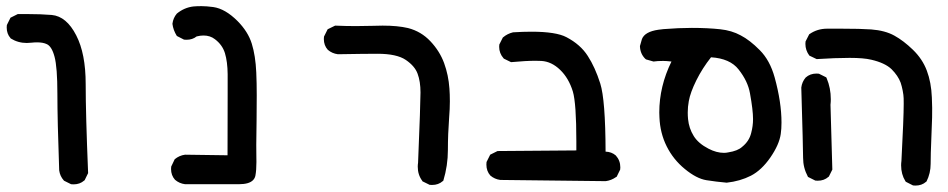

<svg xmlns="http://www.w3.org/2000/svg" viewBox="-20 -466 3040 616"><path d="M129.4 -324.7Q117.7 -330.1 99.1 -330.1Q90.3 -330.1 81.5 -329.1Q72.8 -328.1 65.9 -328.1Q37.6 -328.1 14.2 -342.8L13.7 -343.8Q1.5 -357.4 1.5 -377.9Q1.5 -380.9 2 -385.7L13.7 -409.2L37.1 -420.9Q51.8 -420.9 66.4 -420.9Q111.3 -420.9 146 -418Q193.4 -413.6 224.6 -352.5Q254.9 -293.9 254.9 -196.3Q254.9 -100.6 262.7 89.4L251.5 112.3L250 113.3Q236.3 125.5 215.8 125.5Q212.9 125.5 208 125L185.5 113.8L184.6 112.8Q172.4 99.1 169.9 80.6Q164.1 -81.1 164.1 -165.5Q164.1 -250 155 -283.9Q146 -317.9 129.4 -324.7Z M528.8 76.2Q528.8 73.2 529.3 68.4L540.5 44.9Q555.2 32.7 573.7 30.3L710 32.2Q710.4 -113.3 710.4 -163.8Q710.4 -214.4 710.4 -228Q710 -267.6 701.7 -295.4Q693.4 -322.3 669.4 -340.3Q654.3 -352.1 632.8 -352.1Q622.6 -352.1 610.8 -349.1Q597.7 -338.4 578.1 -338.4Q575.2 -338.4 570.3 -338.9L547.4 -350.6Q535.6 -369.6 533.2 -389.6Q535.6 -408.7 547.4 -422.4Q571.3 -441.9 600.6 -445.3Q611.3 -446.3 626.7 -446.3Q642.1 -446.3 664.1 -443.4Q702.6 -438 742.2 -398.4Q775.9 -364.3 787.8 -325.9Q799.8 -287.6 802.2 -233.4Q803.7 -199.7 803.7 -160.4Q803.7 -121.1 803.2 -80.6Q802.2 -30.3 802.2 -1.2Q802.2 27.8 802.5 37.8Q802.7 47.9 802.7 53.7Q802.7 80.6 799.3 98.1Q797.4 106.4 791.5 112.3Q778.8 125 746.6 125H573.7Q555.2 122.6 541.5 110.8Q528.8 96.7 528.8 76.2Z M1190.9 -293.5Q1149.9 -293.5 1064.5 -292H1064Q1045.4 -294.4 1031.7 -306.2Q1019 -320.3 1019 -340.8Q1019 -343.8 1019.5 -348.6L1031.2 -372.1L1055.2 -383.8Q1090.3 -382.3 1121.8 -382.3Q1153.3 -382.3 1174.3 -383.1Q1195.3 -383.8 1207.5 -383.8Q1255.9 -383.8 1289.1 -376Q1331.1 -365.2 1360.8 -333.7Q1390.6 -302.2 1404.8 -263.7Q1418.9 -225.1 1421.9 -182.1Q1423.3 -164.1 1423.3 -140.6Q1423.3 -117.2 1420.9 -87.4Q1417 -35.6 1417 14.9Q1417 65.4 1402.3 113.8L1400.4 115.2Q1386.7 127.4 1366.2 127.4Q1363.3 127.4 1358.4 127L1335.4 115.7L1334.5 113.8Q1320.3 94.7 1320.3 68.8Q1320.3 62.5 1321.3 56.2Q1329.1 -133.8 1329.1 -169.2Q1329.1 -204.6 1319.8 -229.5Q1311 -253.9 1282 -273.7Q1252.9 -293.5 1190.9 -293.5Z M1540.5 62Q1540.5 58.6 1541 53.7L1552.7 30.3L1576.2 18.6L1829.1 16.6Q1829.1 1.5 1829.1 -12.7Q1829.1 -134.3 1817.9 -172.4Q1804.7 -215.3 1777.1 -241.9Q1749.5 -268.6 1716.8 -270.5Q1708 -271 1697.8 -271Q1667 -271 1619.6 -266.6L1596.7 -277.8L1595.7 -278.8Q1581.5 -294.9 1581.5 -315.9Q1581.5 -318.8 1582 -323.2L1593.3 -345.7L1594.7 -346.7Q1607.9 -357.9 1626 -362.3Q1658.2 -364.3 1685.1 -364.3Q1764.2 -364.3 1797.4 -346.7Q1842.3 -323.2 1865.7 -286.6Q1889.2 -250.5 1905.8 -198.2Q1922.4 -146 1922.9 20.5Q1941.9 21 1955.6 32.7Q1970.2 48.8 1970.2 70.8Q1970.2 73.7 1969.7 78.1L1958.5 101.1L1956.5 102.1Q1941.4 112.8 1923.3 115.2L1585 111.3Q1566.9 108.9 1553.2 97.2Q1540.5 83 1540.5 62Z M2134.3 -268.6Q2117.2 -270.5 2107.9 -270.5Q2088.9 -270.5 2076.7 -268.6L2052.7 -275.4Q2050.8 -277.3 2049.8 -277.8Q2034.2 -293.5 2033.2 -316.9V-318.4L2039.6 -340.8Q2048.8 -364.3 2092.3 -370.6Q2100.1 -371.6 2108.9 -372.6Q2157.2 -376.5 2199.7 -376.5Q2250.5 -376.5 2291 -372.1Q2327.6 -368.2 2356.4 -352.5Q2385.7 -337.4 2417.5 -305.2Q2450.2 -272.5 2465.3 -217.8Q2487.3 -138.2 2487.3 -72.8Q2487.3 -52.7 2484.9 -36.1Q2480 -2 2451.7 39.1Q2423.3 80.1 2389.2 97.7Q2355 115.2 2311.5 120.1Q2278.3 117.2 2246.3 112.1Q2214.4 106.9 2177.2 76.2Q2140.1 45.9 2118.9 3.4Q2097.7 -39.1 2095.7 -89.8Q2095.2 -97.7 2095.2 -105Q2095.2 -189 2134.3 -268.6ZM2396 -84Q2396 -112.8 2386.2 -166.5Q2379.4 -205.6 2349.6 -243.2Q2322.3 -278.3 2261.2 -282.2Q2233.4 -247.1 2214.1 -208.3Q2194.8 -169.4 2189.9 -141.6Q2186.5 -123.5 2186.5 -105Q2186.5 -94.2 2187.5 -84Q2190.4 -54.2 2205.6 -29.8Q2220.2 -5.9 2253.4 11.2Q2278.8 24.4 2302.7 24.4Q2309.6 24.4 2316.4 22.9Q2347.2 18.1 2361.3 4.9Q2383.8 -13.2 2390.1 -39.6Q2396 -61.5 2396 -84Z M2871.1 64.5Q2871.1 57.6 2872.1 50.3Q2879.4 -88.4 2879.4 -132.8Q2879.4 -140.1 2879.2 -150.6Q2878.9 -161.1 2876.2 -175Q2873.5 -189 2869.6 -200.7Q2861.3 -223.1 2840.3 -244.1Q2819.3 -264.2 2775.4 -274.4Q2751 -280.3 2705.8 -280.3Q2660.6 -280.3 2600.1 -276.4L2576.7 -287.6Q2564 -304.7 2564 -325.2Q2564 -328.6 2564.5 -333L2576.2 -356L2577.6 -356.9Q2602.5 -374 2633.8 -374Q2637.2 -374 2640.6 -374Q2660.6 -374 2678.7 -374Q2741.2 -374 2774.9 -371.6Q2819.8 -368.2 2849.6 -351.6Q2878.9 -335.4 2908.7 -306.6Q2939.5 -276.9 2953.6 -239.3Q2967.8 -201.7 2969.7 -153.3Q2970.7 -133.8 2970.7 -119.9Q2970.7 -106 2970.5 -88.9Q2970.2 -71.8 2968 -21.2Q2965.8 29.3 2965.8 59.6Q2965.8 89.8 2952.6 116.2L2951.2 117.2Q2937.5 129.4 2917 129.4Q2914.1 129.4 2909.2 128.9L2886.2 117.2L2884.8 115.2Q2871.1 93.3 2871.1 64.5ZM2556.6 40.5Q2556.6 10.7 2550.8 -185.1Q2553.2 -203.6 2564.9 -217.3Q2579.1 -230 2599.6 -230Q2602.5 -230 2607.4 -229.5L2630.9 -217.8L2632.3 -214.8Q2645.5 -183.6 2645.5 -147.5Q2645.5 -138.7 2644.5 -129.9L2650.4 78.1L2639.2 100.6L2637.7 101.6Q2624 113.8 2603.5 113.8Q2600.6 113.8 2595.7 113.3L2572.3 101.6Q2564 85.9 2560.3 71Q2556.6 56.2 2556.6 40.5Z"/></svg>

Font: Bakudai
Style: Bold
Weight: 700
Version: Version 1.48